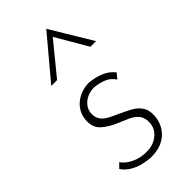

<svg xmlns="http://www.w3.org/2000/svg" viewBox="-216 -727 791 791"><g transform="rotate(-45 179.0 -332.0)"><path d="M160 8Q140 7 116.5 1.5Q93 -4 71 -16.5Q49 -29 34 -51L54 -71Q65 -55 82 -44Q99 -33 119.5 -27Q140 -21 162 -21Q201 -20 228.5 -41.5Q256 -63 258 -98Q259 -126 245.5 -142.5Q232 -159 209.5 -169Q187 -179 163 -189Q127 -204 102 -226Q77 -248 79 -288Q80 -310 89 -328.5Q98 -347 114 -361Q130 -375 151.5 -383Q173 -391 198 -391Q209 -390 228.5 -386Q248 -382 269.5 -371.5Q291 -361 308 -340L289 -317Q273 -342 246 -351.5Q219 -361 198 -362Q176 -362 157.5 -353.5Q139 -345 127 -329.5Q115 -314 114 -294Q113 -272 123.5 -257Q134 -242 152 -232.5Q170 -223 191 -214Q217 -202 241 -189.5Q265 -177 279.5 -156.5Q294 -136 292 -102Q291 -84 283.5 -64.5Q276 -45 260.5 -28.5Q245 -12 220.5 -2Q196 8 160 8ZM306 -491 221 -637 233 -639 112 -491H78L230 -672L339 -491Z"/></g></svg>

Font: Josefin Sans ExtraLight
Style: Italic
Weight: 250
Italic angle: -7°
Designer: Santiago Orozco
Foundry: Typemade
Version: Version 2.000